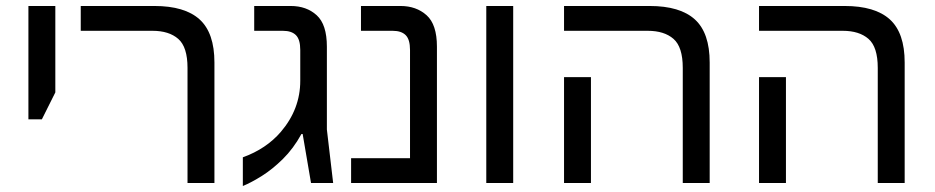

<svg xmlns="http://www.w3.org/2000/svg" viewBox="-20 -612 3125 642"><path d="M75 -213V-592H165V-303L120 -213Z M607 0V-385Q607 -455 576 -482Q545 -509 490 -509H250V-592H496Q598 -592 647.5 -547Q697 -502 697 -403V0Z M792 10V-86Q831 -100 863 -121.5Q895 -143 919 -171Q984 -247 984 -342V-445Q984 -480 969.5 -494.5Q955 -509 926 -509H830V-592H952Q1005 -592 1039 -561Q1073 -530 1073 -456V-179L1094 0H1020L992 -164H988Q961 -115 926 -80.5Q891 -46 856 -24Q821 -2 792 10Z M1154 0V-83H1351V-445Q1351 -480 1336.5 -494.5Q1322 -509 1293 -509H1187V-592H1319Q1372 -592 1406.5 -561Q1441 -530 1441 -456V0Z M1606 0V-592H1696V0Z M2263 0V-385Q2263 -455 2232 -482Q2201 -509 2146 -509H1866V-592H2152Q2254 -592 2303.5 -547Q2353 -502 2353 -403V0ZM1866 0V-354H1956V0Z M2915 0V-385Q2915 -455 2884 -482Q2853 -509 2798 -509H2518V-592H2804Q2906 -592 2955.5 -547Q3005 -502 3005 -403V0ZM2518 0V-354H2608V0Z"/></svg>

Font: Noto Sans Living
Style: Regular
Weight: 400
Designer: Monotype Design Team
Foundry: Monotype Imaging Inc.
Version: Version 2.013; ttfautohint (v1.8.4.7-5d5b)